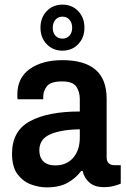

<svg xmlns="http://www.w3.org/2000/svg" viewBox="-20 -798 546 830"><path d="M250 -579Q209 -579 182 -607Q155 -635 155 -678Q155 -722 182 -750Q209 -778 250 -778Q291 -778 318 -750Q345 -722 345 -678Q345 -635 318 -607Q291 -579 250 -579ZM250 -631Q269 -631 280.5 -644Q292 -657 292 -678Q292 -699 280.5 -712.5Q269 -726 250 -726Q231 -726 219.5 -712.5Q208 -699 208 -678Q208 -657 219.5 -644Q231 -631 250 -631ZM182 12Q149 12 114.5 -0.5Q80 -13 56 -44.5Q32 -76 32 -134Q32 -232 109.5 -274Q187 -316 325 -316V-369Q325 -402 309.5 -424Q294 -446 249 -446Q199 -446 183 -425.5Q167 -405 167 -381V-369H56Q55 -373 55 -378Q55 -383 55 -389Q55 -462 109 -500Q163 -538 250 -538Q344 -538 392.5 -497Q441 -456 441 -371V-118Q441 -100 450.5 -92Q460 -84 473 -84H502V-4Q490 1 471.5 6Q453 11 428 11Q390 11 367 -8.5Q344 -28 337 -59H331Q308 -28 272.5 -8Q237 12 182 12ZM219 -83Q268 -83 296.5 -116Q325 -149 325 -204V-239Q245 -238 197.5 -217.5Q150 -197 150 -148Q150 -118 167.5 -100.5Q185 -83 219 -83Z"/></svg>

Font: Archivo SemiCondensed SemiBold
Style: Regular
Weight: 600
Width: 4
Designer: Hector Gatti
Foundry: Omnibus-Type
Version: Version 2.001; ttfautohint (v1.8.3)